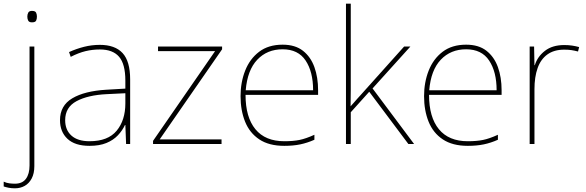

<svg xmlns="http://www.w3.org/2000/svg" viewBox="-70 -780 3173 1040"><path d="M11 240Q-8 240 -23 237Q-38 234 -50 230V204Q-35 211 -19.5 213Q-4 215 11 215Q51 215 70.5 188.5Q90 162 90 116V-528H116V120Q116 160 101.5 187Q87 214 63.5 227Q40 240 11 240ZM103 -659Q88 -659 83 -668Q78 -677 78 -690Q78 -702 83 -711.5Q88 -721 103 -721Q121 -721 125.5 -711.5Q130 -702 130 -690Q130 -677 125.5 -668Q121 -659 103 -659Z M415 10Q336 10 295.5 -28Q255 -66 255 -129Q255 -208 321.5 -247.5Q388 -287 506 -294L609 -300V-343Q609 -433 575 -472.5Q541 -512 471 -512Q431 -512 393.5 -503Q356 -494 313 -472L304 -498Q344 -516 385.5 -526.5Q427 -537 471 -537Q553 -537 594 -492.5Q635 -448 635 -350V0H613L609 -103H607Q593 -73 568.5 -47Q544 -21 506.5 -5.5Q469 10 415 10ZM415 -15Q515 -15 562 -72Q609 -129 609 -220V-275L508 -270Q406 -265 344.5 -232Q283 -199 283 -129Q283 -76 317 -45.5Q351 -15 415 -15Z M759 0V-17L1095 -503H786V-528H1133V-513L795 -25H1130V0Z M1470 10Q1387 10 1334.5 -25Q1282 -60 1257.5 -121Q1233 -182 1233 -259Q1233 -334 1258 -397.5Q1283 -461 1333.5 -499.5Q1384 -538 1461 -538Q1529 -538 1571 -505Q1613 -472 1633 -416.5Q1653 -361 1653 -291V-266H1260Q1260 -145 1313.5 -80Q1367 -15 1470 -15Q1518 -15 1552.5 -22Q1587 -29 1633 -50V-23Q1595 -6 1556.5 2Q1518 10 1470 10ZM1261 -291H1626Q1626 -391 1585.5 -452Q1545 -513 1461 -513Q1377 -513 1323.5 -456.5Q1270 -400 1261 -291Z M1804 0V-760H1830V-385Q1830 -337 1830 -294Q1830 -251 1829 -203H1828Q1840 -216 1848.5 -226Q1857 -236 1866 -246Q1875 -256 1886 -268L2119 -528H2153L1948 -301L2173 0H2142L1930 -283L1830 -172V0Z M2464 10Q2381 10 2328.5 -25Q2276 -60 2251.5 -121Q2227 -182 2227 -259Q2227 -334 2252 -397.5Q2277 -461 2327.5 -499.5Q2378 -538 2455 -538Q2523 -538 2565 -505Q2607 -472 2627 -416.5Q2647 -361 2647 -291V-266H2254Q2254 -145 2307.5 -80Q2361 -15 2464 -15Q2512 -15 2546.5 -22Q2581 -29 2627 -50V-23Q2589 -6 2550.5 2Q2512 10 2464 10ZM2255 -291H2620Q2620 -391 2579.5 -452Q2539 -513 2455 -513Q2371 -513 2317.5 -456.5Q2264 -400 2255 -291Z M2799 0V-528H2823L2825 -427H2827Q2841 -473 2881.5 -504.5Q2922 -536 2986 -536Q3010 -536 3029.5 -533Q3049 -530 3067 -525L3061 -501Q3042 -506 3025.5 -508.5Q3009 -511 2986 -511Q2931 -511 2895 -485Q2859 -459 2842 -411Q2825 -363 2825 -297V0Z"/></svg>

Font: Noto Sans Symbols Thin
Style: Regular
Weight: 250
Version: Version 2.002